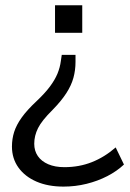

<svg xmlns="http://www.w3.org/2000/svg" viewBox="-20 -506 483 715"><path d="M216.5 188.9Q158.8 188.9 115.7 170.2Q72.7 151.5 48.6 117.9Q24.5 84.2 24.5 39.8Q24.5 11.4 32.7 -14.6Q41 -40.6 60.7 -68.2Q80.4 -95.8 115.4 -128.6Q147.4 -158.8 166 -183.8Q184.5 -208.7 194.1 -231.9Q203.6 -255.1 206.6 -278.9L210 -301.7H261.2V-275.3Q261.2 -244.6 253.4 -216.2Q245.6 -187.8 226.9 -158.9Q208.3 -129.9 175.6 -96.6Q135.7 -57.1 121.6 -28.8Q107.5 -0.5 107.5 29.4Q107.5 55.7 120.9 75.2Q134.3 94.7 159.6 105.6Q184.9 116.5 219.7 116.5Q275 116.5 322.1 97.8Q369.2 79.2 410.8 43L441.6 106.7Q415.7 131.2 379.8 149.8Q343.9 168.3 302.2 178.6Q260.5 188.9 216.5 188.9ZM184.9 -383.9V-486.3H286.3V-383.9Z"/></svg>

Font: Nunito Sans 12pt ExtraLight
Style: Regular
Weight: 200
Designer: Vernon Adams
Foundry: Vernon Adams
Version: Version 3.101;gftools[0.9.27]